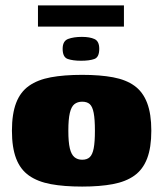

<svg xmlns="http://www.w3.org/2000/svg" viewBox="-20 -681 602 708"><path d="M283 7Q216 7 167.5 -2Q119 -11 87 -33.5Q55 -56 39.5 -96.5Q24 -137 24 -199Q24 -261 39.5 -301.5Q55 -342 87 -364.5Q119 -387 167.5 -396Q216 -405 283 -405Q349 -405 397 -396Q445 -387 476 -364.5Q507 -342 522.5 -301.5Q538 -261 538 -199Q538 -137 522.5 -96.5Q507 -56 475.5 -33.5Q444 -11 396 -2Q348 7 283 7ZM283 -92Q301 -92 311 -101.5Q321 -111 325.5 -134Q330 -157 330 -199Q330 -241 325.5 -264.5Q321 -288 311 -297Q301 -306 283 -306Q266 -306 254.5 -297Q243 -288 237.5 -264.5Q232 -241 232 -199Q232 -157 237.5 -134Q243 -111 254.5 -101.5Q266 -92 283 -92ZM279 -457Q249 -457 230 -463.5Q211 -470 211 -501Q211 -530 231.5 -537.5Q252 -545 282 -545Q311 -545 328.5 -537Q346 -529 346 -501Q346 -470 328 -463.5Q310 -457 279 -457ZM120 -583V-661H437V-583Z"/></svg>

Font: Genos Black
Style: Regular
Weight: 900
Designer: Robert E. Leuschke
Foundry: Robert E. Leuschke
Version: Version 1.010